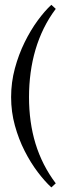

<svg xmlns="http://www.w3.org/2000/svg" viewBox="-20 -591 269 814"><path d="M197.7 -570.6 216.4 -553.4Q187.4 -514.9 165.9 -471.4Q144.5 -427.9 130.5 -380.6Q116.6 -333.3 109.8 -282.7Q103 -232.1 103 -179.3Q103 -126.5 109.8 -77.2Q116.6 -27.9 130.5 17.8Q144.5 63.4 165.9 105.6Q187.4 147.8 216.4 186.3L197.7 203.5Q169.8 177.9 139.9 138.4Q110 99 84.5 49Q59 -1.1 43.1 -58.9Q27.1 -116.6 27.1 -179.3Q27.1 -242 43.1 -301.1Q59 -360.1 84.5 -411.8Q110 -463.5 139.9 -504.2Q169.8 -544.9 197.7 -570.6Z"/></svg>

Font: Parastoo
Style: Regular
Weight: 400
Foundry: Saber Rastikerdar (saber.rastikerdar@gmail.com)
Version: Version 3.000